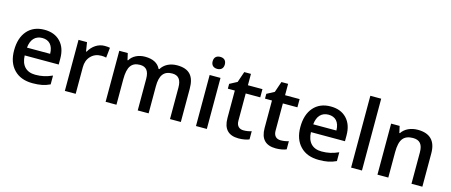

<svg xmlns="http://www.w3.org/2000/svg" viewBox="-47 -1356 4612 1962"><g transform="rotate(15 2259.0 -375.0)"><path d="M317.9 9.8C391.6 9.8 444.8 0 501 -26.9V-120.1C438 -92.3 387.2 -81.1 323.2 -81.1C226.1 -81.1 171.4 -139.2 168 -244.1H527.8V-306.2C527.8 -381.8 507.3 -441.4 465.8 -484.9C424.3 -528.3 368.2 -549.8 296.9 -549.8C220.2 -549.8 159.7 -524.4 115.7 -474.1C71.8 -423.8 49.8 -354.5 49.8 -266.1C49.8 -180.2 73.7 -112.8 121.1 -64C168.5 -14.6 233.9 9.8 317.9 9.8ZM296.9 -462.9C369.6 -462.9 413.6 -416.5 415 -327.1H169.9C178.2 -415.5 224.1 -462.9 296.9 -462.9Z M932.1 -549.8C865.7 -549.8 804.7 -509.3 769 -444.8H763.2L748 -540H658.2V0H772.9V-282.2C772.9 -330.1 787.1 -369.1 815.9 -398.9C844.2 -428.7 881.3 -443.8 927.2 -443.8C944.8 -443.8 961.9 -441.9 978 -438L989.3 -544.9C974.1 -548.3 955.1 -549.8 932.1 -549.8Z M1544.4 -286.1C1544.4 -401.4 1584 -456.1 1673.3 -456.1C1739.7 -456.1 1770.5 -415.5 1770.5 -333V0H1885.3V-352.1C1885.3 -485.4 1829.1 -549.8 1700.2 -549.8C1625.5 -549.8 1564.9 -518.1 1533.2 -464.8H1525.4C1498.5 -521.5 1443.4 -549.8 1360.4 -549.8C1292 -549.8 1231 -520.5 1201.2 -469.2H1195.3L1179.2 -540H1089.4V0H1204.1V-269C1204.1 -335.9 1214.4 -384.3 1235.4 -413.1C1255.9 -441.9 1288.1 -456.1 1332.5 -456.1C1398.9 -456.1 1429.2 -415.5 1429.2 -333V0H1544.4Z M2160.2 -540H2045.4V0H2160.2ZM2038.6 -683.1C2038.6 -644 2062 -620.1 2103.5 -620.1C2144 -620.1 2167.5 -644 2167.5 -683.1C2167.5 -724.1 2144 -747.1 2103.5 -747.1C2062 -747.1 2038.6 -724.1 2038.6 -683.1Z M2525.4 -83C2480.5 -83 2450.2 -108.9 2450.2 -164.1V-453.1H2604V-540H2450.2V-660.2H2379.4L2340.3 -545.9L2261.2 -503.9V-453.1H2335V-162.1C2335 -47.4 2389.2 9.8 2498 9.8C2541 9.8 2584 1.5 2609.4 -9.8V-96.2C2581.5 -87.4 2553.2 -83 2525.4 -83Z M2918.5 -83C2873.5 -83 2843.3 -108.9 2843.3 -164.1V-453.1H2997.1V-540H2843.3V-660.2H2772.5L2733.4 -545.9L2654.3 -503.9V-453.1H2728V-162.1C2728 -47.4 2782.2 9.8 2891.1 9.8C2934.1 9.8 2977.1 1.5 3002.4 -9.8V-96.2C2974.6 -87.4 2946.3 -83 2918.5 -83Z M3346.2 9.8C3419.9 9.8 3473.1 0 3529.3 -26.9V-120.1C3466.3 -92.3 3415.5 -81.1 3351.6 -81.1C3254.4 -81.1 3199.7 -139.2 3196.3 -244.1H3556.2V-306.2C3556.2 -381.8 3535.6 -441.4 3494.1 -484.9C3452.6 -528.3 3396.5 -549.8 3325.2 -549.8C3248.5 -549.8 3188 -524.4 3144 -474.1C3100.1 -423.8 3078.1 -354.5 3078.1 -266.1C3078.1 -180.2 3102.1 -112.8 3149.4 -64C3196.8 -14.6 3262.2 9.8 3346.2 9.8ZM3325.2 -462.9C3397.9 -462.9 3441.9 -416.5 3443.4 -327.1H3198.2C3206.5 -415.5 3252.4 -462.9 3325.2 -462.9Z M3801.3 -759.8H3686.5V0H3801.3Z M4440.4 -352.1C4440.4 -483.9 4375.5 -549.8 4246.1 -549.8C4173.3 -549.8 4109.9 -520.5 4077.1 -469.2H4071.3L4055.2 -540H3965.3V0H4080.1V-269C4080.1 -336.4 4091.3 -384.3 4113.8 -413.1C4136.2 -441.9 4171.9 -456.1 4220.2 -456.1C4293 -456.1 4325.2 -415.5 4325.2 -332V0H4440.4Z"/></g></svg>

Font: Sahel SemiBold
Style: Bold
Weight: 600
Foundry: Saber Rastikerdar (saber.rastikerdar@gmail.com)
Version: Version 3.4.0